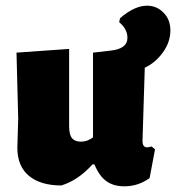

<svg xmlns="http://www.w3.org/2000/svg" viewBox="-20 -646 619 675"><path d="M497 -626Q531 -626 555 -601.5Q579 -577 579 -539Q579 -498 552.5 -461.5Q526 -425 489 -408L481 -151Q481 -128 497 -128Q502 -128 513 -131L525 -121L506 -20Q466 9 417 9Q379 9 354 -9Q329 -27 312 -68H305Q256 -13 196 6Q122 6 81.5 -28Q41 -62 41 -126L44 -229L38 -461L223 -474V-203Q223 -173 233 -160.5Q243 -148 265 -148Q287 -148 307 -163V-461L368 -468Q428 -474 428 -513Q428 -544 399 -568L402 -582Q453 -626 497 -626Z"/></svg>

Font: Alegreya Sans Black
Style: Regular
Weight: 900
Designer: Juan Pablo del Peral
Foundry: Huerta Tipografica
Version: Version 2.007